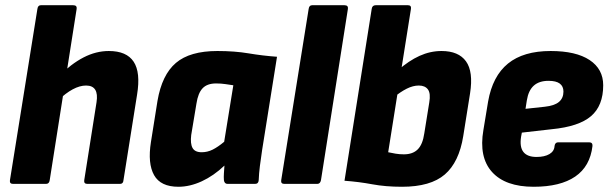

<svg xmlns="http://www.w3.org/2000/svg" viewBox="-20 -703 2336 734"><path d="M30 0Q16 0 18 -14L123 -669Q125 -683 136 -683H260Q275 -683 273 -669L170 -14Q168 0 156 0ZM314 0Q300 0 302 -14L349 -312Q359 -376 309 -376Q285 -376 258 -361.5Q231 -347 202 -319L203 -410Q252 -459 299.5 -483.5Q347 -508 396 -508Q464 -508 491 -467Q518 -426 504 -341L452 -14Q451 0 439 0Z M662 11Q594 11 569 -33.5Q544 -78 557 -160L582 -317Q599 -417 652.5 -462.5Q706 -508 811 -508Q877 -508 930.5 -499Q984 -490 1039 -486L982 -129Q977 -96 973.5 -68Q970 -40 969 -14Q968 0 955 0H850Q838 0 836 -14Q835 -26 836 -40.5Q837 -55 838 -70Q797 -31 751.5 -10Q706 11 662 11ZM751 -121Q773 -121 793 -131Q813 -141 837 -161L872 -377Q858 -379 841.5 -381.5Q825 -384 806 -384Q772 -384 754.5 -365.5Q737 -347 731 -307L711 -187Q707 -154 716 -137.5Q725 -121 751 -121Z M1067 0Q1053 0 1055 -14L1160 -669Q1162 -683 1173 -683H1297Q1312 -683 1310 -669L1207 -14Q1204 0 1193 0Z M1517 11Q1454 11 1403 1.5Q1352 -8 1297 -12L1401 -669Q1403 -683 1416 -683H1540Q1553 -683 1551 -669L1464 -121Q1477 -118 1492.5 -115.5Q1508 -113 1524 -113Q1558 -113 1577 -132Q1596 -151 1602 -193L1621 -311Q1627 -346 1616 -361Q1605 -376 1581 -376Q1559 -376 1535 -364Q1511 -352 1483 -329L1501 -434Q1543 -471 1584 -489.5Q1625 -508 1668 -508Q1733 -508 1761.5 -468.5Q1790 -429 1777 -346L1751 -183Q1735 -83 1680.5 -36Q1626 11 1517 11Z M2020 11Q1912 11 1861 -45.5Q1810 -102 1828 -206L1846 -315Q1863 -412 1922 -460Q1981 -508 2085 -508Q2182 -508 2234 -473.5Q2286 -439 2286 -377Q2286 -299 2239.5 -259Q2193 -219 2089 -209L1975 -196L1972 -180Q1966 -141 1981 -122Q1996 -103 2031 -103Q2062 -103 2080.5 -114Q2099 -125 2100 -145Q2102 -159 2114 -159H2232Q2246 -159 2245 -145Q2236 -67 2179 -28Q2122 11 2020 11ZM1989 -287 2063 -295Q2100 -299 2117 -313.5Q2134 -328 2134 -353Q2134 -373 2120 -383.5Q2106 -394 2077 -394Q2041 -394 2020.5 -375.5Q2000 -357 1994 -319Z"/></svg>

Font: Sofia Sans Semi Condensed Black
Style: Italic
Weight: 900
Italic angle: -9°
Version: Version 4.100